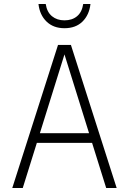

<svg xmlns="http://www.w3.org/2000/svg" viewBox="-20 -933 640 953"><path d="M41 0 268 -710H332L559 0H507L437 -224H163L93 0ZM300 -663 178 -272H422ZM300 -793Q245 -793 211 -826Q177 -859 171 -913H207Q213 -873 238 -852.5Q263 -832 300 -832Q338 -832 362.5 -852.5Q387 -873 393 -913H429Q423 -859 389.5 -826Q356 -793 300 -793Z"/></svg>

Font: Geist Mono ExtraLight
Style: Regular
Weight: 200
Monospace: yes
Designer: Basement.studio, Andrés Briganti, Mateo Zaragoza
Foundry: Basement.studio, Vercel, Andrés Briganti, Guido Ferreyra, Mateo Zaragoza
Version: Version 1.500; ttfautohint (v1.8.4.7-5d5b)